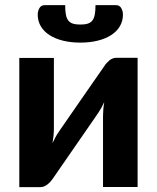

<svg xmlns="http://www.w3.org/2000/svg" viewBox="-20 -746 626 766"><path d="M529 -515.5V0H391V-283.5Q391 -295 392.2 -309.8Q393.5 -324.5 396 -339Q384.5 -314 372.5 -296.5Q371.5 -295.5 363.5 -283.5Q355.5 -271.5 342.5 -252.8Q329.5 -234 313.2 -210.5Q297 -187 280 -162.5Q240.5 -105.5 190.5 -33Q186.5 -27 181.2 -21.2Q176 -15.5 169.8 -10.5Q163.5 -5.5 156.5 -2.5Q149.5 0.5 141.5 0.5H57V-515H195V-231.5Q195 -219.5 193.5 -204.5Q192 -189.5 189.5 -175Q195.5 -188 201.5 -199Q207.5 -210 213.5 -218.5Q214 -219.5 222.2 -231.5Q230.5 -243.5 243.5 -262.2Q256.5 -281 272.8 -304.5Q289 -328 306 -352.5Q345.5 -409.5 396 -482Q403.5 -494 416.2 -504.8Q429 -515.5 445 -515.5ZM300.5 -648Q318.5 -648 330.2 -651.8Q342 -655.5 348.8 -664.5Q355.5 -673.5 358.2 -688.2Q361 -703 361 -725.5H442.5Q457 -725.5 463.8 -713.5Q470.5 -701.5 470.5 -688Q470.5 -662 458.2 -641.2Q446 -620.5 423.5 -606Q401 -591.5 369.8 -583.8Q338.5 -576 300.5 -576Q262.5 -576 231.2 -583.8Q200 -591.5 177.5 -606Q155 -620.5 142.8 -641.2Q130.5 -662 130.5 -688Q130.5 -701.5 137.2 -713.5Q144 -725.5 158.5 -725.5H240Q240 -703 242.8 -688.2Q245.5 -673.5 252.2 -664.5Q259 -655.5 270.8 -651.8Q282.5 -648 300.5 -648Z"/></svg>

Font: Lato 2
Style: Regular
Weight: 800
Designer: Lukasz Dziedzic with Adam Twardoch and Botio Nikoltchev
Foundry: tyPoland Lukasz Dziedzic
Version: Version 2.015; 2015-08-06; http://www.latofonts.com/